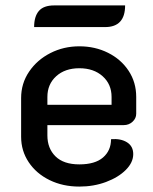

<svg xmlns="http://www.w3.org/2000/svg" viewBox="-20 -680 566 709"><path d="M58 -175V-318Q58 -372 87.5 -415.5Q117 -459 166 -484Q215 -509 273 -509Q331 -509 379 -485Q427 -461 455 -418.5Q483 -376 483 -322V-260Q483 -243 469.5 -230.5Q456 -218 437 -218H155V-180Q155 -132 185 -102.5Q215 -73 273 -73Q331 -73 360.5 -98.5Q390 -124 390 -166Q426 -169 449 -154.5Q472 -140 472 -111Q472 -80 444.5 -52.5Q417 -25 371.5 -8Q326 9 273 9Q212 9 163 -15Q114 -39 86 -81Q58 -123 58 -175ZM392 -293V-322Q392 -369 359 -398.5Q326 -428 273 -428Q220 -428 187.5 -398.5Q155 -369 155 -322V-293ZM180 -660H442Q442 -580 368 -580H106Q106 -619 123.5 -639.5Q141 -660 180 -660Z"/></svg>

Font: K2D Medium
Style: Regular
Weight: 500
Designer: Katatrad Aksorn Co.,Ltd.
Foundry: Cadson Demak Co.,Ltd.
Version: Version 1.000; ttfautohint (v1.6)